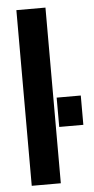

<svg xmlns="http://www.w3.org/2000/svg" viewBox="-53 -776 394 809"><g transform="rotate(-5 143.5 -371.5)"><path d="M48 0V-743H171V0ZM185 -237V-361H287V-237Z"/></g></svg>

Font: Saira Condensed
Style: Bold
Weight: 700
Width: 3
Designer: Hector Gatti with collaboration of the Omnibus-Type team
Foundry: Omnibus-Type
Version: Version 1.101